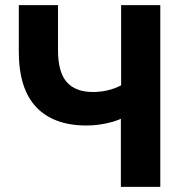

<svg xmlns="http://www.w3.org/2000/svg" viewBox="-20 -725 714 745"><path d="M449 0V-264Q434 -257 412 -251Q390 -245 365.5 -241.5Q341 -238 316 -238Q188 -238 120.5 -309.5Q53 -381 53 -524V-705H205V-531Q205 -445 239 -406.5Q273 -368 341 -368Q369 -368 397.5 -374.5Q426 -381 450 -394V-705H602V0Z"/></svg>

Font: Nunito Sans 10pt SemiCondensed ExtraBold
Style: Regular
Weight: 800
Width: 4
Designer: Vernon Adams
Foundry: Vernon Adams
Version: Version 3.101;gftools[0.9.27]